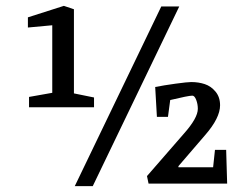

<svg xmlns="http://www.w3.org/2000/svg" viewBox="-20 -633 853 662"><path d="M304.2 -296.9V-263.2H80.1V-298.8L160.2 -313V-545.9L76.2 -538.1V-573.2L200.2 -612.8L234.9 -601.1V-311ZM536.1 -610.8H598.1L299.8 8.8H237.8ZM759.8 -116.2 763.2 0H492.2L486.8 -25.9L613.8 -171.9Q662.1 -226.1 662.1 -257.8Q662.1 -273.9 656.5 -288.6Q650.9 -303.2 643.1 -303.2Q629.9 -303.2 566.9 -288.1L559.1 -230H521L515.1 -333Q544.4 -338.9 585.4 -344.5Q626.5 -350.1 639.2 -350.1Q664.6 -350.1 686 -343Q707.5 -335.9 723.1 -317.1Q738.8 -298.3 738.8 -270Q738.8 -226.6 688 -168L595.2 -60.1V-56.2H714.8L721.2 -116.2Z"/></svg>

Font: Grenze
Style: Regular
Weight: 400
Designer: Renata Polastri
Foundry: Omnibus-Type
Version: Version 1.002;PS 001.002;hotconv 1.0.88;makeotf.lib2.5.64775